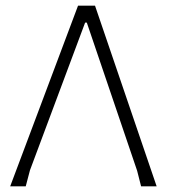

<svg xmlns="http://www.w3.org/2000/svg" viewBox="-20 -659 599 679"><path d="M534 0H479L465 -55L287 -579H281L86 -57L71 0H16L256 -639H316Z"/></svg>

Font: Luna Sans Light
Style: Regular
Weight: 300
Designer: Juan Pablo del Peral
Foundry: Huerta Tipografica
Version: Version 2.001; ttfautohint (v1.5)